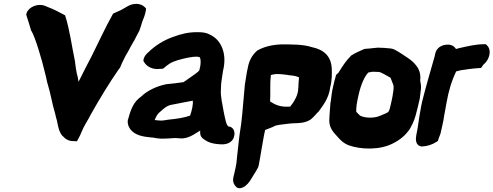

<svg xmlns="http://www.w3.org/2000/svg" viewBox="-20 -735 2578 1003"><path d="M117 -658C127 -629 135 -600 143 -574L145 -572C163 -541 196 -437 220 -335C224 -321 225 -306 230 -293C246 -240 252 -194 268 -142C270 -136 272 -121 277 -107C282 -86 285 -50 306 -25H307C321 -9 338 2 361 2L382 3L391 -14C396 -23 400 -30 407 -48C421 -82 435 -99 456 -140C496 -211 551 -303 603 -377L606 -379L617 -405C627 -424 634 -442 645 -459L646 -460C656 -479 667 -500 679 -520L680 -521C688 -536 696 -553 705 -569L706 -571L707 -572C713 -588 718 -604 723 -621C728 -635 739 -658 742 -681L743 -691L736 -698C714 -720 676 -719 648 -703L611 -682C599 -677 584 -670 571 -664L566 -655C527 -585 495 -514 460 -444C437 -399 413 -355 390 -307V-310C388 -327 384 -341 381 -352C378 -370 374 -389 372 -411L373 -412L372 -413C356 -488 344 -582 320 -655C289 -672 258 -688 223 -701C192 -718 147 -708 126 -680C122 -675 119 -669 118 -663Z M648 -110C645 -94 649 -76 660 -61C684 -28 727 -21 769 -17H772C785 -17 800 -9 841 -11C867 -11 895 -16 911 -13C920 -12 927 -12 933 -12H935C974 -15 1008 -43 1026 -53C1026 -46 1021 -24 1043 -9C1061 5 1083 15 1120 18H1122C1123 18 1127 19 1137 19C1153 20 1194 16 1203 -23C1208 -41 1204 -65 1182 -73L1174 -74C1161 -81 1156 -117 1148 -154C1143 -188 1131 -230 1134 -267L1135 -292C1136 -310 1142 -343 1145 -364L1149 -384C1162 -458 1136 -524 1081 -552C1060 -564 1041 -567 1011 -567C963 -567 926 -558 881 -541C839 -526 792 -499 755 -462C748 -456 733 -443 730 -424L729 -417L732 -412C746 -386 779 -371 812 -375L831 -376L839 -382L851 -392C871 -408 892 -418 944 -430C976 -437 1007 -442 1019 -437H1021L1023 -436C1025 -436 1034 -414 1022 -371V-370C1020 -360 987 -340 939 -306C908 -301 878 -298 847 -295L846 -294H844C801 -285 757 -265 724 -237V-236C717 -230 711 -225 704 -220V-219H703C672 -192 659 -148 649 -111ZM788 -108C789 -111 792 -118 799 -131C808 -146 813 -147 835 -167C847 -177 859 -184 873 -187C911 -195 951 -202 987 -209C990 -191 982 -156 973 -131C943 -120 901 -114 861 -110H860C843 -107 830 -105 822 -105C811 -106 798 -106 788 -108Z M1270 -360C1267 -343 1263 -318 1259 -292V-291C1257 -271 1256 -252 1254 -235C1248 -171 1244 -103 1232 -35L1228 -3L1219 78C1218 91 1216 104 1215 118C1213 131 1209 150 1205 166V167C1204 172 1202 178 1200 187C1195 207 1198 223 1210 237C1225 259 1253 243 1261 237C1270 230 1279 220 1286 210L1287 209V208C1300 186 1318 160 1329 138L1330 133L1331 130L1332 126C1342 75 1349 23 1359 -28C1361 -37 1363 -45 1365 -56C1376 -61 1393 -66 1408 -73C1420 -83 1453 -84 1488 -89C1497 -90 1506 -91 1515 -91C1541 -92 1568 -92 1595 -106L1596 -107H1597C1618 -120 1632 -142 1645 -153C1663 -179 1698 -219 1705 -279C1715 -317 1714 -350 1713 -379C1709 -442 1672 -476 1608 -489C1564 -504 1498 -503 1449 -503H1448C1400 -501 1359 -491 1324 -471C1298 -449 1281 -418 1275 -383ZM1395 -340V-343C1398 -344 1406 -346 1419 -348C1435 -349 1463 -347 1498 -341H1500C1515 -340 1531 -336 1542 -331L1539 -292V-291V-280L1538 -275C1539 -241 1517 -204 1496 -178H1490C1446 -175 1418 -187 1391 -205C1394 -255 1389 -293 1395 -340Z M1716 -264C1713 -247 1711 -231 1709 -213L1706 -195L1701 -127C1701 -121 1701 -116 1700 -106C1700 -64 1725 -41 1742 -22C1756 -5 1775 14 1802 24C1862 46 1964 51 2035 13C2069 -4 2097 -28 2116 -54V-55H2117C2128 -73 2143 -101 2151 -131C2159 -160 2166 -189 2173 -221C2175 -235 2177 -250 2179 -271C2181 -287 2177 -300 2175 -315C2178 -336 2175 -358 2165 -376V-377C2152 -399 2134 -417 2111 -432C2098 -440 2075 -457 2056 -468H2054C2054 -468 2041 -480 2018 -482C2000 -484 1976 -486 1956 -486H1953C1937 -484 1928 -484 1904 -481C1897 -481 1888 -480 1883 -479C1860 -468 1839 -461 1815 -445L1813 -444L1812 -442C1790 -420 1771 -393 1748 -355L1736 -344C1729 -321 1723 -298 1716 -264ZM1843 -187C1846 -203 1848 -218 1852 -234C1866 -299 1887 -339 1904 -356C1907 -357 1911 -358 1914 -358H1916L1917 -359C1926 -361 1938 -360 1960 -359C1971 -358 2003 -338 2020 -329C2026 -313 2035 -293 2036 -285C2037 -271 2034 -251 2030 -229C2026 -209 2022 -190 2017 -171C2010 -145 2009 -149 1965 -130C1936 -117 1887 -117 1861 -131C1857 -134 1849 -143 1841 -151C1841 -161 1841 -175 1843 -187Z M2171 -128C2168 -105 2165 -85 2162 -68L2154 -25C2152 -11 2148 24 2181 30H2186C2212 29 2238 20 2257 8L2268 1L2271 -11C2273 -17 2280 -31 2283 -44V-46C2284 -51 2289 -69 2291 -81C2295 -98 2298 -113 2300 -129C2305 -153 2307 -170 2312 -195C2323 -259 2339 -312 2363 -362C2370 -364 2376 -365 2387 -368C2414 -372 2446 -377 2478 -379L2493 -380L2505 -397C2538 -423 2550 -474 2524 -498L2518 -504H2509C2463 -504 2416 -492 2381 -484H2380C2373 -482 2367 -480 2362 -479C2348 -503 2321 -506 2294 -498H2292L2291 -497C2284 -494 2275 -490 2268 -482C2260 -474 2257 -466 2254 -457L2251 -442C2229 -363 2205 -285 2185 -203L2180 -179Z"/></svg>

Font: Vapor
Style: BlkObl
Weight: 900
Foundry: Cannot Into Space Fonts
Version: Version 0.179